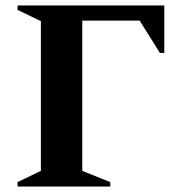

<svg xmlns="http://www.w3.org/2000/svg" viewBox="-20 -680 657 700"><path d="M44 0V-16L129 -57V-603L44 -644V-660H579V-487H563L489 -605H280V-57L382 -16V0Z"/></svg>

Font: Spectral SC
Style: Bold
Weight: 700
Designer: Jean-Baptiste Levee
Foundry: Production Type
Version: Version 2.001